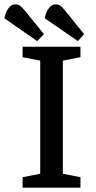

<svg xmlns="http://www.w3.org/2000/svg" viewBox="-55 -863 440 883"><path d="M116 -674 -35 -779Q-28 -811 -14.5 -827Q-1 -843 14 -843Q26 -843 36 -837Q46 -831 62 -811L147 -706ZM303 -674 151 -779Q157 -811 171 -827Q185 -843 200 -843Q212 -843 222 -837Q232 -831 247 -811L332 -706ZM49 0V-48L130 -64V-584L49 -600V-648H315V-600L234 -584V-64L315 -48V0Z"/></svg>

Font: Faustina Medium
Style: Regular
Weight: 500
Designer: Alfonso Garcia
Foundry: http://www.omnibus-type.com
Version: Version 1.200